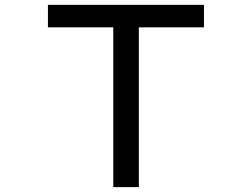

<svg xmlns="http://www.w3.org/2000/svg" viewBox="-20 -769 1040 792"><path d="M447.3 2.9V-656.2H177.7V-749H821.3V-656.2H552.7V2.9Z"/></svg>

Font: Kosugi
Style: Regular
Weight: 400
Version: Version 4.002